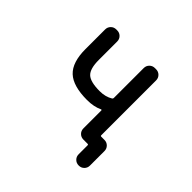

<svg xmlns="http://www.w3.org/2000/svg" viewBox="-197 -1005 1394 1394"><g transform="rotate(45 500.0 -308.0)"><path d="M767.6 137.7Q743.2 137.7 726.6 121.1Q710 104.5 710 80.1V-11.7Q710 -19.5 702.1 -19.5H659.2Q634.8 -19.5 618.2 -36.1Q601.6 -52.7 601.6 -77.1V-261.7Q601.6 -263.7 599.6 -265.1Q597.7 -266.6 594.7 -265.6Q544.9 -241.2 474.6 -241.2Q403.3 -241.2 351.6 -255.9Q299.8 -270.5 268.1 -300.3Q236.3 -330.1 220.7 -378.9Q205.1 -427.7 205.1 -494.1V-696.3Q205.1 -720.7 221.7 -737.3Q238.3 -753.9 262.7 -753.9H271.5Q295.9 -753.9 312.5 -737.3Q329.1 -720.7 329.1 -696.3V-507.8Q329.1 -417 363.8 -384.3Q398.4 -351.6 494.1 -351.6Q552.7 -351.6 595.7 -377.9Q601.6 -381.8 601.6 -389.6V-696.3Q601.6 -720.7 618.2 -737.3Q634.8 -753.9 659.2 -753.9H670.9Q695.3 -753.9 711.9 -737.3Q728.5 -720.7 728.5 -696.3V-133.8Q728.5 -126 736.3 -126H768.6Q793 -126 809.6 -109.4Q826.2 -92.8 826.2 -68.4V80.1Q826.2 104.5 809.6 121.1Q793 137.7 768.6 137.7Z"/></g></svg>

Font: Rounded Mgen+ 2m medium
Style: Regular
Weight: 500
Designer: [Source Han Sans]
Ryoko NISHIZUKA  (kana & ideographs); Paul D. Hunt (Latin, Greek & Cyrillic); Wenlong ZHANG  (bopomofo
Version: Version 1.059.20150602